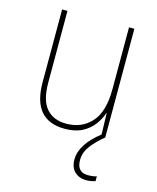

<svg xmlns="http://www.w3.org/2000/svg" viewBox="-112 -606 737 901"><g transform="rotate(15 256.5 -155.5)"><path d="M428 -528V0H408L405 -111H403Q393 -81 372.5 -53.5Q352 -26 318 -8Q284 10 233 10Q77 10 77 -174V-528H103V-179Q103 -94 137 -54.5Q171 -15 234 -15Q309 -15 355.5 -66.5Q402 -118 402 -227V-528ZM341 133Q341 192 395 192Q407 192 419 190.5Q431 189 437 186V210Q430 212 418.5 214.5Q407 217 393 217Q359 217 337 196.5Q315 176 315 137Q315 63 409 -10L428 0Q391 30 366 62.5Q341 95 341 133Z"/></g></svg>

Font: Noto Sans Kannada SemiCondensed Thin
Style: Regular
Weight: 100
Width: 4
Designer: Jelle Bosma - Monotype Design Team
Foundry: Monotype Imaging Inc.
Version: Version 2.005; ttfautohint (v1.8.4.7-5d5b)